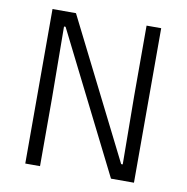

<svg xmlns="http://www.w3.org/2000/svg" viewBox="-74 -710 760 782"><g transform="rotate(10 306.0 -319.5)"><path d="M178 -639 466 -65.5H472.5L470 -347.5V-639H530.5V0H435.5L146 -577H139.5L142 -279V0H81V-639Z"/></g></svg>

Font: Anek Tamil Light
Style: Regular
Weight: 300
Designer: Aadarsh Rajan (Tamil), Yesha Goshar (Latin)
Foundry: Ek Type
Version: Version 1.003